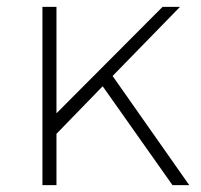

<svg xmlns="http://www.w3.org/2000/svg" viewBox="-20 -541 587 561"><path d="M484 0 280 -289 145 -150V0H104V-521H145V-210L455 -521H506L309 -319L533 0Z"/></svg>

Font: Montserrat Ultra Light
Style: Regular
Weight: 200
Designer: Julieta Ulanovsky
Foundry: Julieta Ulanovsky
Version: Version 3.100;PS 003.100;hotconv 1.0.88;makeotf.lib2.5.64775